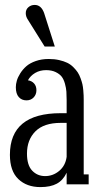

<svg xmlns="http://www.w3.org/2000/svg" viewBox="-20 -744 411 775"><path d="M201.2 -556.2H160.2L92.8 -664.1Q84 -676.8 84 -690.9Q84 -705.6 94.5 -714.8Q105 -724.1 120.1 -724.1Q146.5 -724.1 158.2 -690.9ZM317.9 -340.8V-40H337.9V0H249V-46.9Q234.9 -16.6 209.5 -2.7Q184.1 11.2 143.1 11.2Q87.9 11.2 54 -21.2Q20 -53.7 20 -119.1Q20 -287.1 225.1 -287.1H249V-339.8Q249 -359.9 248 -374Q247.1 -388.2 242.2 -406Q237.3 -423.8 229 -434.6Q220.7 -445.3 204.6 -453.1Q188.5 -460.9 166 -460.9Q141.1 -460.9 121.8 -449.5Q102.5 -438 92.8 -419.9Q108.4 -417.5 117.7 -407Q127 -396.5 127 -379.9Q127 -362.3 115.7 -350.6Q104.5 -338.9 86.9 -338.9Q67.4 -338.9 55.7 -352.3Q43.9 -365.7 43.9 -392.1Q43.9 -404.3 47.9 -418.2Q51.8 -432.1 61.8 -448Q71.8 -463.9 86.2 -476.6Q100.6 -489.3 124.3 -497.6Q147.9 -505.9 176.8 -505.9Q199.7 -505.9 218.8 -501.5Q237.8 -497.1 251.5 -490.5Q265.1 -483.9 276.1 -472.9Q287.1 -461.9 293.7 -451.9Q300.3 -441.9 305.4 -427.7Q310.5 -413.6 312.7 -403.8Q314.9 -394 316.2 -379.6Q317.4 -365.2 317.6 -358.4Q317.9 -351.6 317.9 -340.8ZM162.1 -33.2Q193.8 -33.2 219 -54.2Q244.1 -75.2 249 -110.8V-248H225.1Q157.2 -248 123 -213.9Q88.9 -179.7 88.9 -124Q88.9 -77.1 109.9 -55.2Q130.9 -33.2 162.1 -33.2Z"/></svg>

Font: Margherita
Style: Regular
Weight: 400
Designer: James Puckett
Foundry: Dunwich Type Founders
Version: Version 1.008;hotconv 1.0.109;makeotfexe 2.5.65596